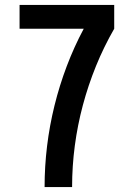

<svg xmlns="http://www.w3.org/2000/svg" viewBox="-20 -755 540 775"><path d="M160 0Q160 -83 170 -165.5Q180 -248 200 -329Q220 -410 249.5 -488Q279 -566 318 -639H59V-735H441V-639Q399 -566 367.5 -488.5Q336 -411 314.5 -330.5Q293 -250 282 -167Q271 -84 271 0Z"/></svg>

Font: Iosevka SS18
Style: Bold
Weight: 700
Monospace: yes
Designer: Belleve Invis
Foundry: Belleve Invis
Version: Version 25.1.1; ttfautohint (v1.8.4)